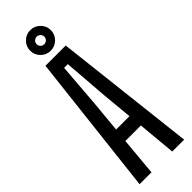

<svg xmlns="http://www.w3.org/2000/svg" viewBox="-324 -1007 1022 1022"><g transform="rotate(-45 187.0 -496.0)"><path d="M19 0 110.5 -800H263L354.5 0H265L245 -216H128L108.5 0ZM136.5 -294H237L220.5 -469L201 -722H173L153 -469ZM187 -836.5Q155.5 -836.5 132.5 -859.2Q109.5 -882 109.5 -914Q109.5 -946 132.5 -968.8Q155.5 -991.5 187 -991.5Q219 -991.5 242 -968.8Q265 -946 265 -914Q265 -882 242 -859.2Q219 -836.5 187 -836.5ZM187 -885.5Q199 -885.5 207.5 -893.8Q216 -902 216 -914Q216 -926 207.5 -934.2Q199 -942.5 187 -942.5Q175 -942.5 166.8 -934.2Q158.5 -926 158.5 -914Q158.5 -902 166.8 -893.8Q175 -885.5 187 -885.5Z"/></g></svg>

Font: Big Shoulders Display Thin SemiBold
Style: Regular
Weight: 600
Version: Version 2.002